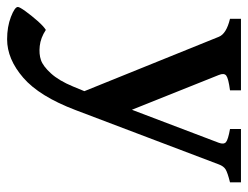

<svg xmlns="http://www.w3.org/2000/svg" viewBox="-125 -371 698 540"><g transform="rotate(90 224.0 -101.0)"><path d="M466.8 -398.9Q439.5 -392.1 430.4 -386.5Q421.4 -380.9 416.5 -367.7L263.7 35.2Q225.1 137.2 172.6 182.6Q120.1 228 64.5 228Q29.3 228 1.5 217.3Q-26.4 206.5 -26.4 197.8Q-26.4 192.9 -14.4 176.3Q-2.4 159.7 12.9 142.3Q28.3 125 38.1 119.1Q60.5 133.8 83.3 136.2Q106 138.7 123 132.8Q140.1 127 160.4 104.7Q180.7 82.5 197.3 42.5L210.4 10.7L57.6 -367.2Q49.3 -388.7 6.8 -398.9V-429.7H208V-398.9Q174.8 -394.5 166.7 -388.4Q158.7 -382.3 165 -367.2L262.7 -123L355.5 -367.2Q360.8 -381.3 353.8 -387.5Q346.7 -393.6 316.9 -398.9V-429.7H466.8Z"/></g></svg>

Font: Namdhinggo SemiBold
Style: Regular
Weight: 600
Designer: Victor Gaultney
Foundry: SIL International
Version: Version 3.001